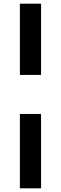

<svg xmlns="http://www.w3.org/2000/svg" viewBox="-20 -820 331 1043"><path d="M203 -413H88V-800H203ZM88 -201H203V203H88Z"/></svg>

Font: Gudea
Style: Bold
Weight: 700
Designer: Agustina Mingote
Foundry: Agustina Mingote
Version: Version 1.002